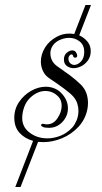

<svg xmlns="http://www.w3.org/2000/svg" viewBox="-20 -590 407 766"><path d="M153 -23Q142 -23 132 -24L62 156H41L112 -28Q79 -37 58 -60Q37 -83 37 -120Q37 -155 56 -183Q75 -211 104 -227.5Q133 -244 163 -244Q181 -244 198 -237Q215 -230 228 -215Q251 -189 251 -158Q251 -127 229 -103.5Q207 -80 175 -80Q159 -80 151.5 -83.5Q144 -87 144 -90Q144 -99 158 -95Q160 -94 163 -94Q166 -94 168 -94Q193 -94 209.5 -118.5Q226 -143 226 -168Q226 -190 214 -203Q192 -227 161 -227Q130 -227 102 -201.5Q74 -176 69 -129Q65 -87 96 -62.5Q127 -38 169 -38Q195 -38 221.5 -48.5Q248 -59 269 -82Q278 -92 285.5 -109.5Q293 -127 293 -148Q293 -162 288.5 -176.5Q284 -191 273 -204Q263 -216 235.5 -236.5Q208 -257 179 -276Q160 -288 151.5 -306.5Q143 -325 143 -344Q143 -373 159.5 -400Q176 -427 206 -443Q229 -456 257 -456Q267 -456 276 -454L321 -570H343L296 -449Q316 -440 329 -424Q342 -408 342 -386Q342 -364 330.5 -348.5Q319 -333 303.5 -325.5Q288 -318 274 -318Q259 -318 247 -326.5Q235 -335 235 -353Q235 -370 246.5 -379.5Q258 -389 268 -389Q278 -389 283 -381.5Q288 -374 288 -368Q288 -360 280 -360Q274 -360 272 -365Q271 -373 265 -373Q261 -373 257 -368Q253 -363 253 -357Q253 -344 260.5 -337.5Q268 -331 276 -331Q290 -331 303 -344.5Q316 -358 316 -383Q316 -410 298 -424.5Q280 -439 256 -439Q235 -439 213 -428Q197 -419 189 -405.5Q181 -392 181 -378Q181 -343 212 -323Q239 -304 259 -289.5Q279 -275 303 -252Q331 -224 331 -179Q331 -154 321.5 -129.5Q312 -105 294 -85Q265 -54 227.5 -38.5Q190 -23 153 -23Z"/></svg>

Font: Gwendolyn
Style: Bold
Weight: 700
Designer: Robert E. Leuschke
Foundry: Robert E. Leuschke
Version: Version 1.010; ttfautohint (v1.8.3)